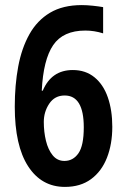

<svg xmlns="http://www.w3.org/2000/svg" viewBox="-20 -815 494 754"><path d="M38 -396Q38 -481 51.5 -553.5Q65 -626 95.5 -680.5Q126 -735 176.5 -765Q227 -795 301 -795Q321 -795 344.5 -792.5Q368 -790 385 -787V-684Q350 -695 315 -695Q228 -695 189 -638Q150 -581 144 -459H148Q182 -540 266 -540Q316 -540 351 -511.5Q386 -483 403.5 -432.5Q421 -382 421 -317Q421 -249 400 -195.5Q379 -142 337.5 -111.5Q296 -81 235 -81Q143 -81 90.5 -162Q38 -243 38 -396ZM233 -183Q267 -183 288 -213Q309 -243 309 -315Q309 -440 234 -440Q195 -440 173.5 -408Q152 -376 152 -336Q152 -297 160.5 -262Q169 -227 187 -205Q205 -183 233 -183Z"/></svg>

Font: Noto Sans Kannada UI ExtraCondensed SemiBold
Style: Regular
Weight: 600
Width: 2
Designer: Jelle Bosma - Monotype Design Team
Foundry: Monotype Imaging Inc.
Version: Version 2.005; ttfautohint (v1.8.4.7-5d5b)